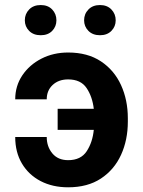

<svg xmlns="http://www.w3.org/2000/svg" viewBox="-20 -752 582 781"><path d="M257.1 -429Q218.4 -429 194.2 -406.4Q170.1 -383.9 170.1 -348H41.9Q41.9 -402.3 70.8 -445.5Q99.8 -488.6 148.6 -513.5Q197.4 -538.4 257.1 -538.4Q336.3 -538.4 390.4 -502.5Q444.6 -466.6 472.3 -405.9Q500 -345.2 500 -271.3V-257.1Q500 -182.5 472.3 -122Q444.6 -61.4 390.4 -25.7Q336.3 9.9 257.1 9.9Q193.9 9.9 145.2 -15.4Q96.6 -40.8 69.2 -86.8Q41.9 -132.8 41.9 -194.6H170.1Q170.1 -155.5 193 -128Q215.9 -100.5 257.1 -100.5Q308.9 -100.5 332.7 -136.9Q356.5 -173.3 361.5 -223.7H214.5V-309.3H361.5Q355.8 -358.7 332.2 -393.8Q308.6 -429 257.1 -429ZM81 -669.4Q81 -695.3 98.5 -713.4Q116.1 -731.5 145.6 -731.5Q175.1 -731.5 192.3 -713.4Q209.5 -695.3 209.5 -669.4Q209.5 -644.2 192.3 -626.4Q175.1 -608.7 145.6 -608.7Q116.1 -608.7 98.5 -626.4Q81 -644.2 81 -669.4ZM322.1 -669.4Q322.1 -695.3 339.7 -713.4Q357.2 -731.5 386.7 -731.5Q415.8 -731.5 433.2 -713.4Q450.6 -695.3 450.6 -669.4Q450.6 -644.2 433.2 -626.4Q415.8 -608.7 386.7 -608.7Q357.2 -608.7 339.7 -626.4Q322.1 -644.2 322.1 -669.4Z"/></svg>

Font: Interface
Style: Bold
Weight: 700
Designer: Rasmus Andersson
Foundry: rsms
Version: Version 1.8